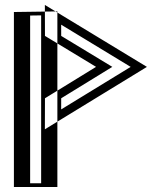

<svg xmlns="http://www.w3.org/2000/svg" viewBox="-20 -751 651 769"><path d="M184.8 -705 550.3 -483.1 184.8 -259.6 185.1 -361.6 382.8 -483.1 185.1 -603ZM184.8 -705V-2H60.7V-703.3ZM199.9 -678.3 200.1 -611.4 411.6 -483.2 200.1 -353.2 199.9 -286.4 521.5 -483.1ZM169.8 -689.8V-17H75.7V-688.5ZM199.9 -678.3 521.5 -483.1 199.9 -286.4 200.1 -353.2 411.6 -483.2 200.1 -611.4ZM169.8 -689.8 75.7 -688.5V-17H169.8ZM184.8 -705 185.1 -603 382.8 -483.1 185.1 -361.6 184.8 -259.6 550.3 -483.1ZM184.8 -705 60.7 -703.3V-2H184.8ZM225 -652.1 225.1 -607.2 429.8 -483.2 225.1 -357.4 225 -312.8 503.3 -483.1ZM144.8 -689.4V-17H100.7V-688.8ZM159.7 -731.2 568.4 -483.1 159.7 -233.1 160.1 -357.4 364.7 -483.2 160.1 -607.2ZM209.8 -705.3 35.7 -702.9V-2H209.8Z"/></svg>

Font: Hussar Outliner
Style: Regular
Weight: 700
Foundry: Cannot Into Space Fonts
Version: Version 0.92